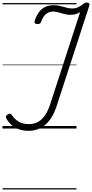

<svg xmlns="http://www.w3.org/2000/svg" viewBox="-20 -1015 727 1516"><path d="M205 18Q165 18 131 6.5Q97 -5 72 -27Q47 -49 29 -81Q25 -89 27.5 -97Q30 -105 42 -112Q53 -119 60 -117.5Q67 -116 73 -107Q97 -72 129.5 -53.5Q162 -35 208 -35Q249 -35 280.5 -52.5Q312 -70 336.5 -106.5Q361 -143 378 -197L613 -920Q599 -910 580 -904Q561 -898 536 -898Q516 -898 498 -902Q480 -906 463.5 -911Q447 -916 431 -920Q415 -924 399 -924Q378 -924 360.5 -915.5Q343 -907 329 -890Q315 -873 306 -847Q303 -836 297 -830.5Q291 -825 277 -825Q261 -825 256 -831.5Q251 -838 253 -848Q265 -887 285 -915.5Q305 -944 334.5 -959Q364 -974 402 -974Q424 -974 443 -970.5Q462 -967 479.5 -961.5Q497 -956 514.5 -952Q532 -948 550 -948Q577 -948 597 -958Q617 -968 634 -981Q642 -988 648 -991.5Q654 -995 664 -995Q677 -995 683 -989Q689 -983 686 -973L430 -186Q409 -118 377 -73Q345 -28 302.5 -5Q260 18 205 18ZM0 471H584V481H0ZM0 -20H584V0H0ZM0 -505H584V-500H0ZM0 -991H584V-981H0Z"/></svg>

Font: Playwrite IE Guides
Style: Regular
Weight: 400
Designer: Veronika Burian, José Scaglione
Foundry: TypeTogether
Version: Version 1.003